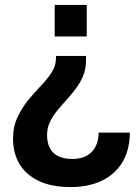

<svg xmlns="http://www.w3.org/2000/svg" viewBox="-20 -553 569 779"><path d="M329 -326V-309Q329 -274 317.5 -246Q306 -218 288 -194Q270 -170 250 -148Q230 -126 212 -104Q194 -82 182.5 -58Q171 -34 171 -5Q171 28 183.5 50Q196 72 219 82Q242 92 273 92Q325 92 352.5 63Q380 34 380 -15H507Q506 58 475.5 107Q445 156 391.5 181Q338 206 266 206Q190 206 138 181.5Q86 157 59.5 113Q33 69 33 10Q33 -39 51 -77.5Q69 -116 94.5 -147Q120 -178 146 -205Q172 -232 189.5 -259Q207 -286 207 -316V-326ZM332 -533V-405H202V-533Z"/></svg>

Font: Hubot Sans Condensed ExtraLight SemiBold
Style: Regular
Weight: 600
Version: Version 2.000